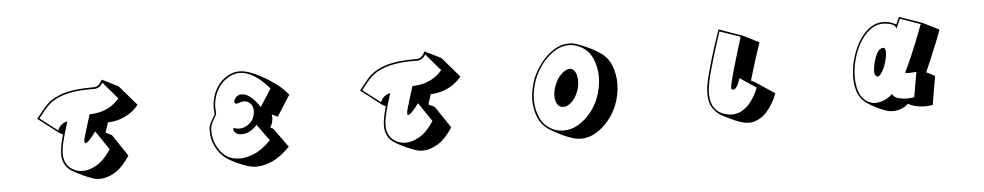

<svg xmlns="http://www.w3.org/2000/svg" viewBox="-37 -842 6075 1185"><g transform="rotate(-5 3000.0 -249.5)"><path d="M732 -79Q686 -8 637.5 20.5Q589 49 546 49Q521 49 501 42Q472 32 438 16.5Q404 1 375 -17Q330 -45 321 -97Q320 -103 319.5 -110Q319 -117 319 -124Q319 -166 341 -244L318 -256L191 -354Q191 -354 202.5 -368Q214 -382 228 -399.5Q242 -417 249 -425Q278 -457 315.5 -476Q353 -495 392.5 -503.5Q432 -512 467.5 -514.5Q503 -517 528 -517Q553 -517 562 -518Q578 -520 588.5 -531Q599 -542 609 -560L709 -510L816 -386Q782 -347 746.5 -327.5Q711 -308 680 -301Q649 -294 628 -294H624L604 -232L642 -213ZM541 -245Q515 -210 499 -194Q483 -178 475 -178Q469 -178 469 -189Q469 -198 472 -210Q476 -224 483 -247.5Q490 -271 497.5 -295.5Q505 -320 510.5 -337Q516 -354 516 -354H526Q545 -354 574.5 -360Q604 -366 637.5 -383.5Q671 -401 701 -436L611 -541Q605 -529 592.5 -519Q580 -509 562 -507H525Q501 -507 466.5 -504.5Q432 -502 394 -493.5Q356 -485 320 -467Q284 -449 257 -419Q249 -410 236.5 -395Q224 -380 214.5 -367.5Q205 -355 205 -355L314 -271Q325 -296 339.5 -306.5Q354 -317 364.5 -319.5Q375 -322 375 -322Q352 -249 340.5 -202.5Q329 -156 329 -124Q329 -87 347 -58Q361 -37 386.5 -23Q412 -9 445 -9Q485 -9 531 -35.5Q577 -62 620 -128Z M1723 -47Q1662 14 1610 36Q1558 58 1517 58Q1488 58 1462 50Q1420 37 1386.5 20.5Q1353 4 1329 -13Q1293 -40 1269 -85Q1245 -130 1245 -185V-197Q1247 -220 1256.5 -237.5Q1266 -255 1275 -269Q1284 -283 1284 -294V-297Q1283 -305 1282.5 -312.5Q1282 -320 1282 -327Q1282 -362 1293.5 -399Q1305 -436 1330 -469Q1355 -502 1396 -522Q1412 -530 1427.5 -533.5Q1443 -537 1459 -537Q1475 -537 1489.5 -534Q1504 -531 1516 -527Q1553 -514 1587.5 -496Q1622 -478 1655 -455Q1702 -424 1728 -395.5Q1754 -367 1754 -367L1671 -237L1635 -255Q1636 -251 1636.5 -245.5Q1637 -240 1637 -235Q1637 -221 1633 -205.5Q1629 -190 1619 -175L1637 -166ZM1536 -199Q1513 -172 1488 -160.5Q1463 -149 1443 -149Q1420 -149 1405.5 -159.5Q1391 -170 1391 -184V-189Q1391 -191 1394 -191Q1398 -191 1407.5 -188Q1417 -185 1430 -185Q1441 -185 1454 -188.5Q1467 -192 1480 -201Q1507 -218 1517 -241.5Q1527 -265 1527 -285Q1527 -299 1524 -309.5Q1521 -320 1516 -326Q1505 -340 1494 -345Q1483 -350 1472 -350Q1458 -350 1445 -345Q1432 -340 1424 -340Q1419 -340 1417 -342Q1412 -345 1412 -352Q1412 -363 1423 -376.5Q1434 -390 1446 -392Q1450 -394 1454 -394Q1458 -394 1462 -394Q1484 -394 1503.5 -380.5Q1523 -367 1538.5 -350Q1554 -333 1563 -319.5Q1572 -306 1572 -306L1642 -415Q1642 -415 1627 -432Q1612 -449 1586.5 -471Q1561 -493 1528 -510Q1495 -527 1458 -527Q1428 -527 1401 -513Q1362 -494 1338 -462.5Q1314 -431 1303 -396Q1292 -361 1292 -328Q1292 -321 1292.5 -313.5Q1293 -306 1294 -299V-295Q1294 -284 1285 -269.5Q1276 -255 1266.5 -237Q1257 -219 1255 -196V-185Q1255 -129 1281.5 -83Q1308 -37 1345 -17Q1358 -10 1376.5 -5.5Q1395 -1 1418 -1Q1456 -1 1505.5 -21Q1555 -41 1610 -97Z M2732 -79Q2686 -8 2637.5 20.5Q2589 49 2546 49Q2521 49 2501 42Q2472 32 2438 16.5Q2404 1 2375 -17Q2330 -45 2321 -97Q2320 -103 2319.5 -110Q2319 -117 2319 -124Q2319 -166 2341 -244L2318 -256L2191 -354Q2191 -354 2202.5 -368Q2214 -382 2228 -399.5Q2242 -417 2249 -425Q2278 -457 2315.5 -476Q2353 -495 2392.5 -503.5Q2432 -512 2467.5 -514.5Q2503 -517 2528 -517Q2553 -517 2562 -518Q2578 -520 2588.5 -531Q2599 -542 2609 -560L2709 -510L2816 -386Q2782 -347 2746.5 -327.5Q2711 -308 2680 -301Q2649 -294 2628 -294H2624L2604 -232L2642 -213ZM2541 -245Q2515 -210 2499 -194Q2483 -178 2475 -178Q2469 -178 2469 -189Q2469 -198 2472 -210Q2476 -224 2483 -247.5Q2490 -271 2497.5 -295.5Q2505 -320 2510.5 -337Q2516 -354 2516 -354H2526Q2545 -354 2574.5 -360Q2604 -366 2637.5 -383.5Q2671 -401 2701 -436L2611 -541Q2605 -529 2592.5 -519Q2580 -509 2562 -507H2525Q2501 -507 2466.5 -504.5Q2432 -502 2394 -493.5Q2356 -485 2320 -467Q2284 -449 2257 -419Q2249 -410 2236.5 -395Q2224 -380 2214.5 -367.5Q2205 -355 2205 -355L2314 -271Q2325 -296 2339.5 -306.5Q2354 -317 2364.5 -319.5Q2375 -322 2375 -322Q2352 -249 2340.5 -202.5Q2329 -156 2329 -124Q2329 -87 2347 -58Q2361 -37 2386.5 -23Q2412 -9 2445 -9Q2485 -9 2531 -35.5Q2577 -62 2620 -128Z M3750 -123Q3731 -76 3696 -33.5Q3661 9 3616.5 35Q3572 61 3524 61Q3514 61 3504.5 59.5Q3495 58 3485 56Q3448 46 3407.5 26.5Q3367 7 3332 -15Q3285 -46 3265 -96Q3245 -146 3245 -201Q3245 -236 3252.5 -271Q3260 -306 3272 -337Q3291 -384 3325.5 -428.5Q3360 -473 3405 -502Q3450 -531 3500 -531Q3528 -531 3554 -521Q3590 -508 3623.5 -492Q3657 -476 3687 -456Q3735 -425 3756 -372Q3777 -319 3777 -261Q3777 -225 3770 -190Q3763 -155 3750 -123ZM3641 -177Q3653 -207 3660 -242Q3667 -277 3667 -311Q3667 -373 3642 -428Q3617 -483 3559 -508Q3530 -521 3499 -521Q3451 -521 3408 -493Q3365 -465 3332 -422Q3299 -379 3281 -333Q3269 -303 3262 -269Q3255 -235 3255 -200Q3255 -142 3279 -89.5Q3303 -37 3360 -11Q3376 -4 3392 -1.5Q3408 1 3423 1Q3471 1 3514 -24.5Q3557 -50 3590 -91Q3623 -132 3641 -177ZM3524 -229Q3508 -189 3483 -166.5Q3458 -144 3434 -144Q3423 -144 3415 -148Q3400 -154 3391.5 -172.5Q3383 -191 3383 -216Q3383 -231 3386.5 -248Q3390 -265 3397 -282Q3414 -325 3441.5 -350Q3469 -375 3492 -375Q3499 -375 3505 -372Q3521 -365 3529 -344.5Q3537 -324 3537 -297Q3537 -281 3534 -263.5Q3531 -246 3524 -229Z M4743 -114Q4743 -114 4736 -96.5Q4729 -79 4714 -53Q4699 -27 4677 -2Q4655 23 4625 38Q4612 45 4597 49Q4582 53 4565 53Q4541 53 4512 43Q4488 35 4452.5 18.5Q4417 2 4389 -15Q4364 -32 4344.5 -62Q4325 -92 4325 -147Q4325 -168 4328 -192Q4333 -226 4345 -271Q4357 -316 4371 -362.5Q4385 -409 4398 -448.5Q4411 -488 4419.5 -512.5Q4428 -537 4428 -537L4573 -486L4673 -436Q4673 -436 4665.5 -413.5Q4658 -391 4646.5 -355.5Q4635 -320 4622.5 -280Q4610 -240 4600 -205L4624 -193ZM4531 -226Q4531 -226 4527.5 -216Q4524 -206 4518 -192.5Q4512 -179 4504 -169Q4496 -159 4487 -159Q4480 -159 4475 -164Q4474 -165 4474 -168Q4474 -178 4480 -204.5Q4486 -231 4496 -266Q4506 -301 4517 -338.5Q4528 -376 4538 -408Q4548 -440 4554 -460Q4560 -480 4560 -480L4433 -524Q4433 -524 4425 -500.5Q4417 -477 4405 -439Q4393 -401 4379.5 -356.5Q4366 -312 4354.5 -268Q4343 -224 4338 -190Q4335 -168 4335 -147Q4335 -103 4348 -76Q4361 -49 4381 -34Q4401 -19 4422 -13.5Q4443 -8 4458 -7H4466Q4500 -7 4527 -22.5Q4554 -38 4573.5 -60.5Q4593 -83 4606 -105.5Q4619 -128 4625 -143.5Q4631 -159 4631 -159Z M5704 43Q5695 44 5683 45.5Q5671 47 5657 47Q5632 47 5604.5 41.5Q5577 36 5553 22Q5545 30 5533 37.5Q5521 45 5502 52Q5493 55 5481.5 57Q5470 59 5457 59Q5438 59 5425 55Q5390 44 5360 29.5Q5330 15 5299 -6Q5281 -18 5263 -42Q5245 -66 5236 -106Q5230 -136 5230 -169Q5230 -223 5245.5 -280Q5261 -337 5289 -385.5Q5317 -434 5356.5 -464Q5396 -494 5444 -494Q5454 -494 5463 -492.5Q5472 -491 5482 -489Q5498 -485 5511 -478.5Q5524 -472 5524 -472L5544 -517L5687 -467L5787 -417Q5787 -417 5778 -393Q5769 -369 5753.5 -331Q5738 -293 5719.5 -248.5Q5701 -204 5682 -162L5735 -135ZM5622 -170Q5622 -170 5606 -168.5Q5590 -167 5575 -167Q5553 -167 5553 -172V-173Q5574 -215 5595.5 -264.5Q5617 -314 5634.5 -358.5Q5652 -403 5663 -432Q5674 -461 5674 -461L5549 -505L5523 -447Q5523 -447 5517 -459.5Q5511 -472 5480 -479Q5471 -481 5462 -482.5Q5453 -484 5444 -484Q5398 -484 5360.5 -455Q5323 -426 5296 -379Q5269 -332 5254.5 -277Q5240 -222 5240 -170Q5240 -137 5246 -108Q5255 -66 5274 -42.5Q5293 -19 5313.5 -10Q5334 -1 5347 -1H5354Q5377 -1 5399 -9Q5421 -17 5437.5 -28Q5454 -39 5458 -48Q5470 -25 5496.5 -18Q5523 -11 5547 -11Q5567 -11 5581 -13Q5595 -15 5595 -15ZM5378 -162Q5373 -163 5367.5 -171Q5362 -179 5362 -198Q5362 -207 5364 -220Q5366 -233 5370 -250Q5381 -288 5391 -306Q5401 -324 5411 -329.5Q5421 -335 5429 -335H5432Q5445 -335 5445 -305Q5445 -275 5429 -228Q5425 -216 5417 -200.5Q5409 -185 5399.5 -173.5Q5390 -162 5380 -162Z"/></g></svg>

Font: Rampart One
Style: Regular
Weight: 400
Designer: Fontworks Inc.
Foundry: Fontworks Inc.
Version: Version 1.100